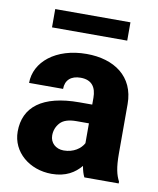

<svg xmlns="http://www.w3.org/2000/svg" viewBox="-82 -773 696 847"><g transform="rotate(10 266.5 -349.5)"><path d="M505.9 0V-8.3C491.7 -35.2 483.9 -67.4 483.9 -130.4V-351.6C483.9 -475.6 391.1 -538.1 268.1 -538.1C129.9 -538.1 39.6 -461.9 39.6 -368.2H191.9C191.9 -407.7 217.3 -430.2 259.8 -430.2C310.1 -430.2 330.6 -399.9 330.6 -352.5V-322.3H273.4C107.4 -322.3 27.3 -258.3 27.3 -148.4C27.3 -56.2 107.9 9.8 206.5 9.8C270.5 9.8 310.1 -16.1 337.4 -48.8C340.8 -28.8 345.7 -12.7 352.1 0ZM241.2 -101.1C205.6 -101.1 180.2 -125 180.2 -157.7C180.2 -179.7 187.5 -198.7 202.1 -214.8C216.3 -230.5 240.7 -238.3 274.9 -238.3H330.6V-149.4C317.4 -124.5 286.1 -101.1 241.2 -101.1ZM96.7 -709V-627H433.6V-709Z"/></g></svg>

Font: Vazirmatn ExtraBold
Style: Regular
Weight: 800
Designer: Saber Rastikerdar
Foundry: Saber Rastikerdar
Version: Version 33.003